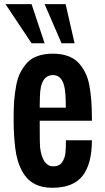

<svg xmlns="http://www.w3.org/2000/svg" viewBox="-20 -891 504 920"><path d="M6.3 -871.1H131.3L193.8 -683.6H131.3ZM193.8 -871.1H294.4L337.4 -683.6H274.9ZM295.4 -375Q295.4 -451.2 287.1 -481.4Q273.4 -531.2 234.4 -531.2Q173.8 -531.2 171.4 -431.2Q170.4 -399.4 170.4 -388.2V-375ZM170.4 -281.2Q170.4 -204.1 171.9 -185.5Q183.1 -96.7 232.9 -93.8Q264.6 -93.8 277.8 -113.8Q291 -133.8 293.5 -157.7Q295.9 -181.6 295.9 -218.8H420.4Q420.4 -106.4 376 -48.8Q331.1 8.8 230.5 8.8Q129.9 8.8 87.4 -68.4Q60.5 -116.7 53.2 -180.7Q45.4 -244.6 45.4 -309.1Q44.9 -373.5 47.9 -409.2Q50.8 -444.3 57.6 -481.4Q64.5 -518.6 78.1 -544.4Q91.8 -570.3 111.3 -591.8Q131.8 -613.3 162.1 -623Q192.4 -633.8 232.9 -633.8Q273.4 -633.8 303.7 -623Q334 -612.3 354.5 -591.8Q396 -548.3 408.2 -481.9Q420.4 -416 420.4 -327.1V-312.5H170.4Z"/></svg>

Font: Oswald
Style: Book
Weight: 400
Designer: vernon adams
Foundry: vernon adams
Version: Version 1.000